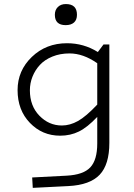

<svg xmlns="http://www.w3.org/2000/svg" viewBox="-20 -679 654 938"><path d="M300.8 -556.2Q248 -556.2 248 -606.9Q248 -630.4 262.7 -644.8Q277.3 -659.2 301.8 -659.2Q356 -659.2 356 -606.9Q356 -582 341.6 -569.1Q327.1 -556.2 300.8 -556.2ZM65.9 -238.8Q65.9 -334 135.5 -400.9Q205.1 -467.8 307.1 -467.8Q389.2 -467.8 458 -424.8L485.8 -461.9H514.2V19Q514.2 125 466.8 174.8Q419.4 224.6 314.9 230L140.1 238.8L137.2 188L306.2 179.2Q387.2 174.8 421.1 138.7Q455.1 102.5 455.1 22V-107.9Q407.2 -57.1 365.7 -36.6Q324.2 -16.1 273.9 -16.1Q186.5 -16.1 126.2 -78.6Q65.9 -141.1 65.9 -238.8ZM126 -237.8Q126 -161.6 172.4 -113.8Q218.8 -65.9 282.2 -65.9Q321.8 -65.9 361.1 -87.9Q400.4 -109.9 455.1 -168V-370.1Q386.7 -418 319.8 -418Q273.4 -418 235.8 -402.6Q198.2 -387.2 174.8 -361.8Q151.4 -336.4 138.7 -304.4Q126 -272.5 126 -237.8Z"/></svg>

Font: IntelOne Mono Light
Style: Regular
Weight: 300
Designer: Fred Shallcrass
Foundry: Frere-Jones Type LLC
Version: Version 1.200;hotconv 1.1.0;makeotfexe 2.6.0;FJTRelease1.2